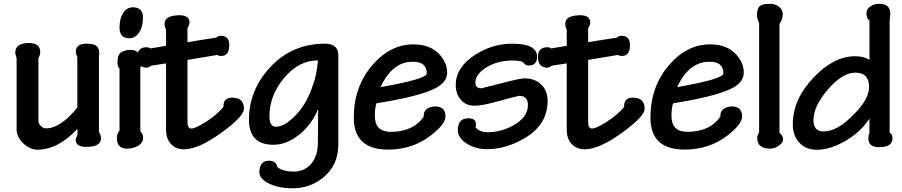

<svg xmlns="http://www.w3.org/2000/svg" viewBox="-20 -787 4793 1020"><path d="M184.1 -143.6Q184.1 -130.8 196.9 -117.9Q209.2 -105.1 224.1 -105.1Q301 -105.1 390.8 -215.4V-484.1Q382.6 -501.5 382.6 -511.3Q382.6 -554.9 439 -554.9Q475.4 -554.9 490.8 -544.1Q512.3 -528.2 505.6 -485.1V-85.1Q516.9 -68.2 516.9 -52.8Q516.9 -6.7 437.4 -6.7Q382.1 -6.7 382.1 -45.1L391.8 -73.8V-102.6Q288.2 8.2 177.9 8.2Q137.9 7.2 103.6 -25.6Q68.2 -59 68.2 -101V-476.4Q68.2 -479.5 65.1 -489.7Q61 -499.5 61 -506.2Q61 -558.5 134.4 -558.5Q193.8 -558.5 193.8 -508.7Q193.8 -494.4 184.1 -479Z M686.2 -748.2Q739.5 -748.2 739.5 -693.3Q739.5 -643.6 717.4 -612.3Q697.4 -583.6 668.2 -583.6Q614.9 -583.6 614.9 -640Q614.9 -687.2 633.8 -716.9Q653.3 -748.2 685.1 -748.2ZM736.9 -466.2Q736.9 -463.1 725.6 -427.2V-88.7Q740.5 -76.4 740.5 -55.9Q740.5 -27.7 711.3 -11.3Q686.2 2.6 654.4 2.6Q601 2.6 601 -53.3Q601 -75.9 614.9 -93.3V-422.6Q604.1 -433.3 604.1 -453.3Q604.1 -486.2 614.4 -500Q630.8 -522.1 679 -522.1Q699.5 -522.1 718.5 -503.6Q737.9 -485.1 736.9 -467.2Z M862.1 -631.3Q854.4 -640.5 854.4 -662.1Q854.4 -704.1 931.8 -706.2Q986.7 -706.2 986.7 -668.2Q986.7 -651.8 975.9 -638.5V-563.1L1128.7 -587.2Q1138.5 -596.9 1152.3 -596.9Q1197.9 -596.9 1197.9 -548.2Q1197.9 -489.7 1155.9 -489.7Q1139.5 -489.7 1135.4 -495.4L975.9 -468.7V-137.9Q975.9 -104.1 996.4 -104.1Q1017.4 -104.1 1072.3 -138.5Q1132.3 -176.9 1167.2 -219Q1164.6 -268.2 1213.3 -268.2Q1275.9 -268.2 1275.9 -209.2Q1275.9 -169.2 1158.5 -83.6Q1034.9 6.2 957.4 6.2Q913.8 6.2 887.2 -23.1Q862.1 -51.3 862.1 -96.9V-450.3L782.1 -437.9Q772.8 -428.7 757.9 -427.2Q709.2 -429.2 709.2 -484.6Q709.2 -535.9 757.9 -535.9Q772.3 -535.9 779 -529.7L862.1 -543.6Z M1777.4 -19.5Q1777.4 90.8 1696.9 156.4Q1627.2 213.3 1533.8 213.3Q1461 213.3 1409.2 188.2Q1357.9 163.1 1357.9 128.2Q1357.9 66.7 1409.7 66.7Q1446.2 66.7 1453.8 101Q1484.6 124.6 1540 124.6Q1590.3 124.6 1625.1 91.8Q1668.7 50.3 1668.7 -30.3L1670.3 -208.7Q1635.9 -123.6 1567.2 -69.7Q1501 -17.9 1432.3 -17.9Q1302.6 -17.9 1302.6 -151.8Q1302.6 -304.1 1409.7 -423.6Q1527.7 -554.9 1705.1 -554.9Q1777.4 -554.9 1777.4 -493.3ZM1446.7 -113.8Q1488.7 -113.8 1542.1 -166.2Q1604.1 -225.6 1636.9 -319.5Q1664.1 -388.7 1668.7 -464.6V-466.2Q1565.6 -466.2 1487.2 -370.3Q1411.3 -278.5 1411.3 -168.2Q1411.3 -113.8 1445.6 -113.8Z M2177.4 -551.3Q2268.2 -551.3 2317.9 -494.4Q2355.4 -451.3 2355.4 -402.1Q2355.4 -353.3 2301 -322.6Q2228.7 -281.5 2035.4 -247.7L1979.5 -237.9Q1971.3 -210.3 1971.3 -171.8Q1971.3 -86.7 2054.9 -86.7Q2176.4 -86.7 2231.3 -168.2Q2228.2 -189.7 2245.1 -205.6Q2262.6 -221.5 2291.8 -221.5Q2346.7 -221.5 2346.7 -168.2Q2346.7 -127.7 2268.7 -67.2Q2171.8 7.7 2041.5 7.7Q1859.5 7.7 1859.5 -162.1Q1859.5 -326.7 1958.5 -441.5Q2053.3 -551.3 2176.4 -551.3ZM2172.8 -459Q2064.1 -459 2001.5 -324.1Q2247.2 -367.2 2247.2 -396.9Q2247.2 -459 2174.4 -459Z M2702.6 -554.9Q2833.3 -554.9 2833.3 -485.6Q2833.3 -439 2789.2 -439Q2770.8 -439 2762.6 -452.3Q2753.8 -465.6 2702.6 -465.6Q2622.1 -465.6 2562.1 -427.7Q2505.6 -391.8 2505.6 -349.2Q2505.6 -317.9 2537.4 -317.9Q2539 -317.9 2641 -344.1Q2742.6 -370.8 2766.7 -370.8Q2819.5 -370.8 2853.3 -340Q2889.2 -306.7 2889.2 -249.2Q2889.2 -122.6 2761 -49.2Q2663.6 5.6 2567.7 5.6Q2507.2 5.6 2460.5 -23.6Q2412.3 -53.8 2412.3 -95.4Q2412.3 -158.5 2468.2 -158.5Q2508.7 -158.5 2508.7 -126.7Q2508.7 -116.4 2505.6 -110.8Q2528.2 -84.6 2571.8 -84.6Q2641 -84.6 2707.7 -121Q2784.6 -164.6 2784.6 -228.7Q2784.6 -277.9 2738.5 -277.9Q2731.8 -277.9 2634.9 -251.3Q2542.6 -225.1 2500 -225.1Q2455.9 -225.1 2427.7 -257.4Q2401 -288.7 2401 -335.9Q2401 -427.2 2501 -493.8Q2593.3 -554.9 2701.5 -554.9Z M2990.8 -631.3Q2983.1 -640.5 2983.1 -662.1Q2983.1 -704.1 3060.5 -706.2Q3115.4 -706.2 3115.4 -668.2Q3115.4 -651.8 3104.6 -638.5V-563.1L3257.4 -587.2Q3267.2 -596.9 3281 -596.9Q3326.7 -596.9 3326.7 -548.2Q3326.7 -489.7 3284.6 -489.7Q3268.2 -489.7 3264.1 -495.4L3104.6 -468.7V-137.9Q3104.6 -104.1 3125.1 -104.1Q3146.2 -104.1 3201 -138.5Q3261 -176.9 3295.9 -219Q3293.3 -268.2 3342.1 -268.2Q3404.6 -268.2 3404.6 -209.2Q3404.6 -169.2 3287.2 -83.6Q3163.6 6.2 3086.2 6.2Q3042.6 6.2 3015.9 -23.1Q2990.8 -51.3 2990.8 -96.9V-450.3L2910.8 -437.9Q2901.5 -428.7 2886.7 -427.2Q2837.9 -429.2 2837.9 -484.6Q2837.9 -535.9 2886.7 -535.9Q2901 -535.9 2907.7 -529.7L2990.8 -543.6Z M3753.3 -551.3Q3844.1 -551.3 3893.8 -494.4Q3931.3 -451.3 3931.3 -402.1Q3931.3 -353.3 3876.9 -322.6Q3804.6 -281.5 3611.3 -247.7L3555.4 -237.9Q3547.2 -210.3 3547.2 -171.8Q3547.2 -86.7 3630.8 -86.7Q3752.3 -86.7 3807.2 -168.2Q3804.1 -189.7 3821 -205.6Q3838.5 -221.5 3867.7 -221.5Q3922.6 -221.5 3922.6 -168.2Q3922.6 -127.7 3844.6 -67.2Q3747.7 7.7 3617.4 7.7Q3435.4 7.7 3435.4 -162.1Q3435.4 -326.7 3534.4 -441.5Q3629.2 -551.3 3752.3 -551.3ZM3748.7 -459Q3640 -459 3577.4 -324.1Q3823.1 -367.2 3823.1 -396.9Q3823.1 -459 3750.3 -459Z M4012.8 -664.1Q4001.5 -690.3 4001.5 -703.6Q4001.5 -741 4015.4 -753.8Q4029.7 -766.7 4072.3 -766.7Q4097.9 -766.7 4116.9 -752.3Q4138.5 -736.9 4138.5 -711.8Q4138.5 -684.1 4121 -660.5V-81.5Q4140 -66.2 4140 -46.2Q4140 -30.3 4120 -14.9Q4098.5 2.6 4070.3 2.6Q4002.6 2.6 4002.6 -54.9Q4002.6 -66.2 4012.8 -85.1Z M4599 -678.5Q4583.1 -686.2 4583.1 -717.4Q4583.1 -739 4603.1 -752.3Q4622.6 -766.7 4651.8 -766.7Q4709.7 -766.7 4709.7 -713.8L4706.2 -674.9V-82.1Q4721.5 -73.3 4721.5 -53.3Q4721.5 -5.1 4650.8 -5.1Q4593.3 -5.1 4593.3 -51.3Q4593.3 -72.8 4599 -77.4V-156.9Q4555.9 -89.7 4475.9 -41Q4392.8 8.7 4318.5 8.7Q4264.6 8.7 4229.7 -25.6Q4191.8 -62.6 4191.8 -127.2Q4191.8 -259.5 4302.6 -375.4Q4409.2 -488.2 4522.1 -488.2Q4569.7 -488.2 4599 -468.7ZM4523.6 -401Q4454.9 -401 4377.4 -310.8Q4301.5 -222.1 4301.5 -148.7Q4301.5 -88.7 4355.4 -88.7Q4429.7 -88.7 4517.4 -181Q4596.9 -260 4596.9 -324.6Q4596.9 -401 4524.6 -401Z"/></svg>

Font: Myanmar Handwriting
Style: Regular
Weight: 400
Designer: Khon Soe Zaw Thu
Foundry: PaOh Unicode khonsoezawthu@gmail.com and @hotmail.com
Version: Version 1.30 November 9, 2016